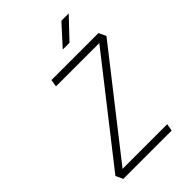

<svg xmlns="http://www.w3.org/2000/svg" viewBox="-259 -999 1103 1103"><g transform="rotate(-45 293.0 -447.0)"><path d="M67.4 0 46.9 -43.9 521.5 -649.4H169.4L176.8 -693.4H558.6L579.6 -649.4L105 -43.9H467.8L460 0ZM346.7 -771.5 458 -894H517.6L401.4 -771.5Z"/></g></svg>

Font: Cascadia Mono ExtraLight
Style: Italic
Weight: 200
Italic angle: -10°
Monospace: yes
Designer: Aaron Bell
Foundry: Saja Typeworks
Version: Version 2404.023; ttfautohint (v1.8.4)